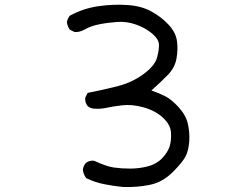

<svg xmlns="http://www.w3.org/2000/svg" viewBox="-20 -767 1040 804"><path d="M495 16Q454 12 415 4Q376 -4 341 -21Q329 -37 327 -57Q329 -72 339 -84Q353 -96 374 -94Q425 -70 457 -65.5Q489 -61 526 -61Q563 -61 599.5 -70.5Q636 -80 659.5 -105Q683 -130 690.5 -154.5Q698 -179 696 -212Q694 -245 662 -274.5Q630 -304 581 -317.5Q532 -331 491 -326Q450 -321 425.5 -315.5Q401 -310 374 -312Q358 -313 347 -323Q335 -337 337 -358L347 -378Q409 -390 470.5 -405.5Q532 -421 580 -456Q628 -491 637.5 -525.5Q647 -560 645.5 -582Q644 -604 616.5 -627Q589 -650 550 -664Q511 -678 470 -675Q429 -672 394.5 -665Q360 -658 336.5 -644.5Q313 -631 292 -633L272 -643Q263 -656 260 -674Q263 -689 272 -701Q329 -732 391.5 -741Q454 -750 513.5 -746Q573 -742 615 -718.5Q657 -695 686.5 -663Q716 -631 721 -595.5Q726 -560 719 -521.5Q712 -483 682.5 -453Q653 -423 614 -388Q644 -378 671 -364.5Q698 -351 728.5 -317.5Q759 -284 767 -247Q775 -210 772.5 -175Q770 -140 758.5 -115Q747 -90 704 -47Q661 -4 607.5 7Q554 18 495 16Z"/></svg>

Font: Kosefont JP
Style: Regular
Weight: 400
Designer: Nozomi Seto 瀬戸のぞみ
Version: Version 3.00;June 19, 2020